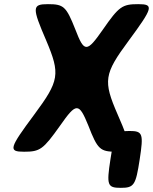

<svg xmlns="http://www.w3.org/2000/svg" viewBox="-20 -731 737 925"><path d="M343 -589C299 -700 287 -711 211 -711C134 -711 134 -695 203 -535C271 -374 266 -342 145 -179C24 -16 19 0 96 0C173 0 188 -11 269 -125C348 -238 360 -238 406 -125C450 -11 463 0 540 0C617 0 618 -16 547 -179C476 -342 481 -374 600 -535C718 -695 722 -711 646 -711C569 -711 553 -700 476 -589C398 -477 386 -477 343 -589ZM653 37C672 -87 668 -100 604 -100C539 -100 531 -87 512 37C493 161 497 174 562 174C626 174 634 161 653 37Z"/></svg>

Font: Asimov Print
Style: AIt
Weight: 500
Designer: Google
Version: Version 2.000980: 2014